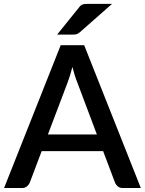

<svg xmlns="http://www.w3.org/2000/svg" viewBox="-22 -948 730 968"><path d="M688 0 402.5 -720H284L-1.5 0H89C99 0 107.3 -2.8 114 -8.5C120.7 -14.2 125.3 -20.3 128 -27L188 -186H498L558 -27C561.3 -19.3 566.2 -12.9 572.5 -7.8C578.8 -2.6 587.2 0 597.5 0ZM219.5 -270 319 -532.5C322.7 -542.5 326.6 -554.1 330.8 -567.2C334.9 -580.4 339 -594.8 343 -610.5C347 -595.2 351.1 -580.8 355.2 -567.5C359.4 -554.2 363.5 -542.7 367.5 -533L466.5 -270ZM543 -928.5H423C417 -928.5 411.8 -928.3 407.2 -928C402.8 -927.7 398.7 -926.8 395 -925.5C391.3 -924.2 388 -922.3 385 -920C382 -917.7 379 -914.3 376 -910L266 -773.5H343.5C351.5 -773.5 358.2 -774.2 363.5 -775.5C368.8 -776.8 374.5 -780.2 380.5 -785.5Z"/></svg>

Font: Lato Semibold
Style: Regular
Weight: 600
Designer: Lukasz Dziedzic
Foundry: tyPoland Lukasz Dziedzic
Version: Version 2.006; 2014-01-15